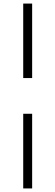

<svg xmlns="http://www.w3.org/2000/svg" viewBox="-20 -865 310 1075"><path d="M110 -428H160V-845H110ZM110 190H160V-228H110Z"/></svg>

Font: Plus Jakarta Sans ExtraLight
Style: Regular
Weight: 200
Designer: Gumpita Rahayu
Foundry: Tokotype
Version: Version 2.004; ttfautohint (v1.8.3)